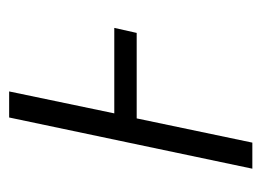

<svg xmlns="http://www.w3.org/2000/svg" viewBox="-96 -476 572 420"><g transform="rotate(-90 190.0 -266.0)"><path d="M31 0 143 -532H200L152 -302H339L328 -253H141L88 0Z"/></g></svg>

Font: Noto Sans UI Light
Style: Italic
Weight: 300
Italic angle: -12°
Designer: Monotype Design Team
Foundry: Monotype Imaging Inc.
Version: Version 1.901